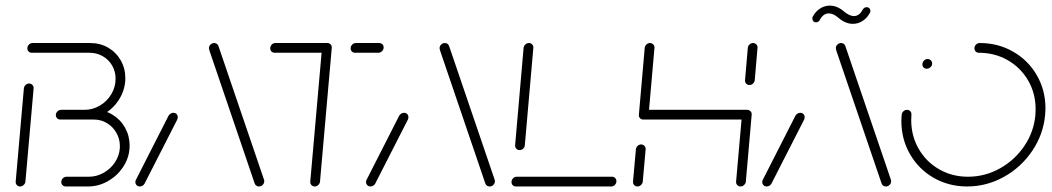

<svg xmlns="http://www.w3.org/2000/svg" viewBox="-20 -674 3803 694"><path d="M52.6 0Q45.2 0 40.6 -5.4Q35.9 -10.7 36.7 -17.8L66.3 -354.4Q67 -361.9 72.6 -367Q78.1 -372.2 85.2 -372.2Q92.2 -372.2 97.2 -367Q102.2 -361.9 101.5 -354.4L71.9 -17.8Q71.1 -10.4 65.4 -5.2Q59.6 0 52.6 0ZM255.6 -277H322.2Q357.8 -277 386.7 -259.4Q415.6 -241.9 432 -212.4Q448.5 -183 448.5 -148.5Q448.5 -140.7 448.1 -136.7Q445.2 -100 423.7 -68.5Q402.2 -37 368.9 -18.5Q335.6 0 298.1 0H217.8Q210.7 0 206.1 -4.6Q201.5 -9.3 201.5 -16.3Q201.5 -24.1 207.2 -29.6Q213 -35.2 220.4 -35.2H301.1Q329.3 -35.2 354.1 -49.1Q378.9 -63 394.8 -86.3Q410.7 -109.6 413 -136.7Q413.3 -139.6 413.3 -145.9Q413.3 -171.5 400.9 -193.5Q388.5 -215.6 367 -228.7Q345.6 -241.9 319.3 -241.9H252.6ZM181.9 -257.8Q181.9 -265.6 187.6 -271.3Q193.3 -277 201.1 -277H285.2Q314.8 -277 340.7 -292.2Q366.7 -307.4 382.2 -333.3Q397.8 -359.3 397.8 -389.6Q397.8 -415.6 385.4 -437Q373 -458.5 351.3 -470.9Q329.6 -483.3 303.3 -483.3H94.8Q88.1 -483.3 83.5 -487.8Q78.9 -492.2 78.9 -499.3Q78.9 -507 84.4 -512.8Q90 -518.5 97.8 -518.5H306.3Q341.9 -518.5 370.7 -501.9Q399.6 -485.2 416.3 -456.1Q433 -427 433 -392.2Q433 -384.1 432.6 -380Q429.3 -342.6 408 -310.7Q386.7 -278.9 353.1 -260.4Q319.6 -241.9 282.2 -241.9H198.1Q191.1 -241.9 186.5 -246.5Q181.9 -251.1 181.9 -257.8Z M485.6 0Q478.5 0 473.9 -4.6Q469.3 -9.3 469.3 -16.3Q469.3 -21.1 471.5 -24.4L589.3 -255.9Q592.2 -260.7 596.9 -263.5Q601.5 -266.3 606.7 -266.3Q613.7 -266.3 618.1 -261.7Q622.6 -257 622.6 -250Q622.6 -247.4 620.7 -241.9L502.6 -10.4Q500 -5.6 495.4 -2.8Q490.7 0 485.6 0ZM935.2 -19.3Q935.2 -11.5 929.6 -5.7Q924.1 0 916.3 0Q910.7 0 906.7 -2.8Q902.6 -5.6 900.7 -10.4L736.7 -492.2Q735.2 -498.1 735.2 -499.6Q735.2 -507.4 740.9 -513Q746.7 -518.5 754.1 -518.5Q759.6 -518.5 763.5 -515.7Q767.4 -513 769.3 -508.5L933.7 -26.3Q935.2 -22.2 935.2 -19.3Z M1179.3 -502.2 1136.7 -17.8Q1135.9 -10.4 1130.4 -5.2Q1124.8 0 1117.8 0Q1110.7 0 1105.7 -5.2Q1100.7 -10.4 1101.5 -17.8L1144.1 -502.2ZM956.7 -499.3Q956.7 -507 962.2 -512.8Q967.8 -518.5 975.6 -518.5H1163Q1170 -518.5 1174.6 -513.9Q1179.3 -509.3 1179.3 -502.6Q1179.3 -494.8 1173.5 -489.1Q1167.8 -483.3 1160 -483.3H972.6Q965.9 -483.3 961.3 -487.8Q956.7 -492.2 956.7 -499.3ZM1247.4 -499.3Q1247.4 -507 1253 -512.8Q1258.5 -518.5 1266.3 -518.5H1350.4Q1357 -518.5 1361.9 -514.1Q1366.7 -509.6 1366.7 -503Q1366.7 -494.8 1360.9 -489.1Q1355.2 -483.3 1347.8 -483.3H1263.3Q1256.7 -483.3 1252 -487.8Q1247.4 -492.2 1247.4 -499.3Z M1319.3 0Q1312.2 0 1307.6 -4.6Q1303 -9.3 1303 -16.3Q1303 -21.1 1305.2 -24.4L1423 -255.9Q1425.9 -260.7 1430.6 -263.5Q1435.2 -266.3 1440.4 -266.3Q1447.4 -266.3 1451.9 -261.7Q1456.3 -257 1456.3 -250Q1456.3 -247.4 1454.4 -241.9L1336.3 -10.4Q1333.7 -5.6 1329.1 -2.8Q1324.4 0 1319.3 0ZM1768.9 -19.3Q1768.9 -11.5 1763.3 -5.7Q1757.8 0 1750 0Q1744.4 0 1740.4 -2.8Q1736.3 -5.6 1734.4 -10.4L1570.4 -492.2Q1568.9 -498.1 1568.9 -499.6Q1568.9 -507.4 1574.6 -513Q1580.4 -518.5 1587.8 -518.5Q1593.3 -518.5 1597.2 -515.7Q1601.1 -513 1603 -508.5L1767.4 -26.3Q1768.9 -22.2 1768.9 -19.3Z M2208.1 -19.3Q2208.1 -11.5 2202.6 -5.7Q2197 0 2189.3 0H1844.8Q1838.1 0 1833.5 -4.4Q1828.9 -8.9 1828.9 -15.9Q1828.9 -23.7 1834.4 -29.4Q1840 -35.2 1847.8 -35.2H2192.2Q2198.9 -35.2 2203.5 -30.6Q2208.1 -25.9 2208.1 -19.3ZM1858.1 -131.5Q1850.7 -131.5 1846.1 -136.7Q1841.5 -141.9 1841.9 -148.9L1872.6 -501.1Q1873.3 -508.1 1879.1 -513.3Q1884.8 -518.5 1891.9 -518.5Q1898.9 -518.5 1903.7 -513.3Q1908.5 -508.1 1907.8 -501.1L1877 -148.9Q1876.7 -141.9 1871.1 -136.7Q1865.6 -131.5 1858.1 -131.5Z M2284.1 0Q2276.7 0 2272 -5.4Q2267.4 -10.7 2268.1 -17.8L2278.5 -134.1Q2279.3 -141.5 2284.8 -146.7Q2290.4 -151.9 2297.4 -151.9Q2304.4 -151.9 2309.4 -146.7Q2314.4 -141.5 2313.7 -134.1L2303.3 -17.8Q2302.6 -10.4 2296.9 -5.2Q2291.1 0 2284.1 0ZM2329.3 -518.5Q2336.3 -518.5 2341.3 -513.3Q2346.3 -508.1 2345.6 -501.1L2324.4 -259.3Q2323.7 -251.9 2318 -246.9Q2312.2 -241.9 2305.2 -241.9Q2297.8 -241.9 2293.1 -247Q2288.5 -252.2 2289.3 -259.3L2310.4 -501.1Q2311.1 -508.1 2316.7 -513.3Q2322.2 -518.5 2329.3 -518.5ZM2677.8 -241.9H2305.2L2308.1 -277H2680.7ZM2680.7 -277Q2687.8 -277 2692.8 -271.9Q2697.8 -266.7 2697 -259.3L2675.9 -17.8Q2675.2 -10.4 2669.4 -5.2Q2663.7 0 2656.7 0Q2649.3 0 2644.6 -5.4Q2640 -10.7 2640.7 -17.8L2661.9 -259.3Q2662.6 -266.7 2668.1 -271.9Q2673.7 -277 2680.7 -277ZM2688.9 -366.7Q2681.5 -366.7 2676.9 -372Q2672.2 -377.4 2673 -384.4L2683 -501.1Q2683.7 -508.1 2689.3 -513.3Q2694.8 -518.5 2701.9 -518.5Q2708.9 -518.5 2713.9 -513.3Q2718.9 -508.1 2718.1 -501.1L2708.1 -384.4Q2707.4 -377 2701.7 -371.9Q2695.9 -366.7 2688.9 -366.7Z M2751.5 0Q2744.4 0 2739.8 -4.6Q2735.2 -9.3 2735.2 -16.3Q2735.2 -21.1 2737.4 -24.4L2855.2 -255.9Q2858.1 -260.7 2862.8 -263.5Q2867.4 -266.3 2872.6 -266.3Q2879.6 -266.3 2884.1 -261.7Q2888.5 -257 2888.5 -250Q2888.5 -247.4 2886.7 -241.9L2768.5 -10.4Q2765.9 -5.6 2761.3 -2.8Q2756.7 0 2751.5 0ZM3201.1 -19.3Q3201.1 -11.5 3195.6 -5.7Q3190 0 3182.2 0Q3176.7 0 3172.6 -2.8Q3168.5 -5.6 3166.7 -10.4L3002.6 -492.2Q3001.1 -498.1 3001.1 -499.6Q3001.1 -507.4 3006.9 -513Q3012.6 -518.5 3020 -518.5Q3025.6 -518.5 3029.4 -515.7Q3033.3 -513 3035.2 -508.5L3199.6 -26.3Q3201.1 -22.2 3201.1 -19.3ZM3112.6 -648.1Q3118.5 -648.1 3122.4 -644.1Q3126.3 -640 3126.3 -634.1Q3126.3 -632.2 3125.6 -630.6Q3124.8 -628.9 3124.4 -627.8Q3114.8 -609.3 3098.3 -598.5Q3081.9 -587.8 3063 -587.8Q3035.9 -587.8 3010.7 -609.6Q2992.2 -625.6 2975.9 -625.6Q2955.9 -625.6 2943.7 -602.6Q2941.9 -598.5 2938 -595.9Q2934.1 -593.3 2929.6 -593.3Q2923.7 -593.3 2920 -597.2Q2916.3 -601.1 2916.3 -606.7Q2916.3 -611.9 2917.8 -613.7Q2927.4 -632.2 2943.9 -643Q2960.4 -653.7 2979.3 -653.7Q3006.3 -653.7 3031.1 -632.2Q3050.7 -615.9 3066.3 -615.9Q3086.3 -615.9 3098.1 -638.9Q3100.4 -643 3104.3 -645.6Q3108.1 -648.1 3112.6 -648.1Z M3314.1 -441.1Q3314.1 -448.9 3319.6 -454.8Q3325.2 -460.7 3333 -460.7Q3340 -460.7 3344.6 -455.9Q3349.3 -451.1 3349.3 -444.4Q3349.3 -436.7 3343.3 -431.1Q3337.4 -425.6 3329.6 -425.6Q3323 -425.6 3318.5 -430Q3314.1 -434.4 3314.1 -441.1ZM3502.2 -499.6Q3502.2 -507.4 3508 -513Q3513.7 -518.5 3521.1 -518.5Q3587.8 -518.5 3642.2 -487.2Q3696.7 -455.9 3727.8 -401.9Q3758.9 -347.8 3758.9 -282.2Q3758.9 -271.1 3757.8 -259.3Q3751.5 -188.9 3711.5 -129.3Q3671.5 -69.6 3608.9 -34.8Q3546.3 0 3475.9 0Q3409.3 0 3354.8 -31.3Q3300.4 -62.6 3269.3 -116.7Q3238.1 -170.7 3238.1 -236.3Q3238.1 -247.8 3239.3 -259.3Q3240 -266.7 3245.7 -271.9Q3251.5 -277 3258.5 -277Q3265.9 -277 3270.6 -271.7Q3275.2 -266.3 3274.4 -259.3Q3273.7 -252.6 3273.7 -239.6Q3273.7 -183 3300.6 -136.1Q3327.4 -89.3 3374.4 -62.2Q3421.5 -35.2 3478.9 -35.2Q3540 -35.2 3594.1 -65.2Q3648.1 -95.2 3682.8 -146.7Q3717.4 -198.1 3722.6 -259.3Q3723.3 -265.9 3723.3 -279.6Q3723.3 -336.3 3696.5 -382.8Q3669.6 -429.3 3622.8 -456.3Q3575.9 -483.3 3518.1 -483.3Q3511.1 -483.3 3506.7 -488Q3502.2 -492.6 3502.2 -499.6Z"/></svg>

Font: 26F Galaxy Sans Light
Style: Italic
Weight: 300
Italic angle: -5°
Designer: C₂₉H₂₅N₃O₅
Version: Version 1.200